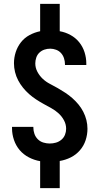

<svg xmlns="http://www.w3.org/2000/svg" viewBox="-20 -863 515 990"><path d="M187 107V-32Q157 -37 129 -51.5Q101 -66 81.5 -89Q62 -112 52 -141.5Q42 -171 42 -201V-209H152V-205Q152 -189 157.5 -173Q163 -157 175 -145Q187 -133 203.5 -128Q220 -123 236 -123Q253 -123 268.5 -127.5Q284 -132 296.5 -142.5Q309 -153 315 -168Q321 -183 321 -199Q321 -222 310 -242.5Q299 -263 282 -278.5Q265 -294 245 -305Q225 -316 205 -327Q185 -338 166 -350.5Q147 -363 130 -378Q113 -393 98.5 -411Q84 -429 73.5 -449Q63 -469 57.5 -491.5Q52 -514 52 -537Q52 -566 61 -594Q70 -622 88 -645Q106 -668 132 -682Q158 -696 187 -702V-843H288V-702Q317 -697 343.5 -682.5Q370 -668 388.5 -645Q407 -622 416 -593.5Q425 -565 425 -536V-528H315V-532Q315 -547 310 -562.5Q305 -578 294.5 -589.5Q284 -601 269 -606.5Q254 -612 239 -612Q223 -612 208.5 -607Q194 -602 183 -591.5Q172 -581 167 -566Q162 -551 162 -536Q162 -513 173 -492.5Q184 -472 200.5 -456.5Q217 -441 237.5 -430.5Q258 -420 278 -408.5Q298 -397 317 -384.5Q336 -372 353 -357Q370 -342 384.5 -324.5Q399 -307 409.5 -286.5Q420 -266 425.5 -244Q431 -222 431 -199Q431 -169 421.5 -140Q412 -111 392 -88Q372 -65 345 -51.5Q318 -38 288 -33V107Z"/></svg>

Font: Iosevka QP
Style: Bold
Weight: 700
Designer: Belleve Invis
Foundry: Belleve Invis
Version: Version 20.0.0; ttfautohint (v1.8.4)